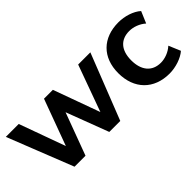

<svg xmlns="http://www.w3.org/2000/svg" viewBox="-16 -900 1321 1321"><g transform="rotate(-45 644.5 -239.5)"><path d="M196.1 0H302.9L445.1 -383.3H389.2L534.3 0H641.2L829.4 -479.4H710.8L577.5 -111.8H598L464.7 -479.4H378.4L243.1 -111.8H265.7L132.4 -479.4H6.9Z M1111.8 9.8C1171.6 9.8 1238.2 -11.8 1277.5 -46.1L1241.2 -132.4C1206.9 -101 1160.8 -85.3 1122.5 -85.3C1037.3 -85.3 989.2 -144.1 989.2 -241.2C989.2 -339.2 1037.3 -394.1 1122.5 -394.1C1161.8 -394.1 1206.9 -378.4 1241.2 -348L1277.5 -433.3C1238.2 -468.6 1172.5 -489.2 1111.8 -489.2C959.8 -489.2 863.7 -395.1 863.7 -242.2C863.7 -88.2 959.8 9.8 1111.8 9.8Z"/></g></svg>

Font: LL Pando Sans
Style: Bold
Weight: 700
Designer: Joshua Smith
Foundry: Joshua Smith
Version: Version 1.000;Glyphs 3.2.1 (3258)